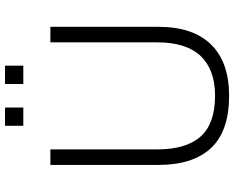

<svg xmlns="http://www.w3.org/2000/svg" viewBox="-104 -822 934 766"><g transform="rotate(-90 363.0 -439.0)"><path d="M364 8Q223 8 155.5 -64Q88 -136 88 -274V-705H150V-279Q150 -163 201.5 -105.5Q253 -48 364 -48Q468 -48 522.5 -105.5Q577 -163 577 -279V-705H639V-274Q639 -136 568.5 -64Q498 8 364 8ZM411 -813V-886H484V-813ZM244 -813V-886H317V-813Z"/></g></svg>

Font: Mulish Light
Style: Regular
Weight: 300
Designer: Vernon Adams
Foundry: Vernon Adams
Version: Version 3.603; ttfautohint (v1.8.3)